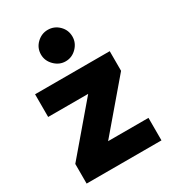

<svg xmlns="http://www.w3.org/2000/svg" viewBox="-181 -835 833 931"><g transform="rotate(-30 235.5 -370.0)"><path d="M26 0V-110L250 -373H26V-500H444V-390L219 -126H445V0ZM235 -564Q200 -564 173.5 -590.5Q147 -617 147 -652Q147 -689 173.5 -714.5Q200 -740 235 -740Q271 -740 297 -714.5Q323 -689 323 -652Q323 -617 297 -590.5Q271 -564 235 -564Z"/></g></svg>

Font: Figtree ExtraBold
Style: Regular
Weight: 800
Designer: Erik Kennedy
Foundry: Erik Kennedy
Version: Version 2.002